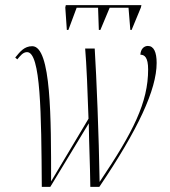

<svg xmlns="http://www.w3.org/2000/svg" viewBox="-20 -724 659 744"><path d="M239 -608H245L277 -694H360L363 -608H369L405 -694H478L485 -608H490L526 -695L528 -704H235L233 -695ZM142 0H175L324 -246C325 -163 329 -89 330 0H365C515 -222 587 -377 587 -480C587 -522 576 -546 553 -546C538 -546 525 -534 524 -512C540 -512 554 -502 554 -455C554 -327 497 -214 366 -19C363 -202 354 -423 347 -536H310C315 -481 320 -359 323 -264L178 -21C178 -262 179 -545 105 -545C74 -545 58 -524 39 -501L47 -494C59 -508 69 -522 85 -522C138 -522 140 -285 142 0Z"/></svg>

Font: Noto Serif Display ExtraCondensed ExtraLight
Style: Italic
Weight: 200
Width: 2
Italic angle: -12°
Designer: Monotype Design Team
Foundry: Monotype Imaging Inc.
Version: Version 2.009